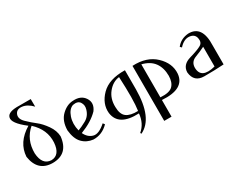

<svg xmlns="http://www.w3.org/2000/svg" viewBox="-97 -1318 2681 2116"><g transform="rotate(-30 1244.0 -260.0)"><path d="M56 -675C66.7 -716.3 120 -735.3 216 -732H359L360 -635C318.7 -678.3 276 -702.3 232 -707C188 -711.7 159.2 -697 145.5 -663C131.8 -629 143.2 -594.3 179.5 -559C215.8 -523.7 251.2 -492.8 285.5 -466.5C319.8 -440.2 353.5 -403.5 386.5 -356.5C419.5 -309.5 437 -261.3 439 -212C424.3 -71.3 351 -0.7 219 0C93.7 -0.7 20.7 -68.7 0 -204C6.7 -322 70 -417.3 190 -490C86.7 -569.3 42 -631 56 -675ZM342 -189C348.7 -296.3 308 -390.7 220 -472C137.3 -402 96.7 -308.3 98 -191C104.7 -89.7 145.7 -37.3 221 -34C294.3 -36 334.7 -87.7 342 -189Z M606 -415C650.7 -458.3 699 -481 751 -483C820.3 -488.3 870.5 -467 901.5 -419C932.5 -371 928.3 -320.7 889 -268C834.3 -211.3 757.7 -164 659 -126C681 -79.3 713.2 -50.2 755.5 -38.5C797.8 -26.8 850 -48.7 912 -104L929 -82C873.7 -25.3 809 2 735 0C681 -6 636.3 -27.3 601 -64C565.7 -100.7 544.3 -156.3 537 -231C538.3 -310.3 561.3 -371.7 606 -415ZM821 -416C803.7 -442.7 773.3 -451.7 730 -443C692.7 -430.3 664.8 -397.2 646.5 -343.5C628.2 -289.8 627 -231.7 643 -169C670.3 -178.3 705.2 -194.5 747.5 -217.5C789.8 -240.5 818 -277 832 -327C842 -359.7 838.3 -389.3 821 -416Z M1225 209C1351.7 149 1415.7 -2.3 1417 -245V-488C1282.3 -490.7 1181.8 -458.3 1115.5 -391C1049.2 -323.7 1020 -249.3 1028 -168C1044 -47.3 1139 9 1313 1C1306.3 82.3 1274.3 147 1217 195ZM1123 -188C1120.3 -260 1139.2 -320.8 1179.5 -370.5C1219.8 -420.2 1267.7 -448.3 1323 -455C1333 -256.3 1331.3 -113.7 1318 -27C1252.7 -25 1204 -36 1172 -60C1140 -84 1123.7 -126.7 1123 -188Z M1513 212V-488C1635.7 -494 1732.7 -463 1804 -395C1875.3 -327 1908 -250.3 1902 -165C1892 -41.7 1793.3 13.3 1606 0V212ZM1805 -193C1805 -261 1788.8 -317.3 1756.5 -362C1724.2 -406.7 1674 -437.3 1606 -454V-34C1681.3 -28.7 1733.2 -40.2 1761.5 -68.5C1789.8 -96.8 1804.3 -138.3 1805 -193Z M2069 -409C2105 -456.3 2155.7 -483 2221 -489C2341 -492.3 2397.7 -409 2391 -239V0C2310.3 5.3 2227.2 7.8 2141.5 7.5C2055.8 7.2 2008.7 -36.3 2000 -123C2001.3 -187 2038.5 -229.5 2111.5 -250.5C2184.5 -271.5 2235 -290.3 2263 -307C2291 -323.7 2301 -351.3 2293 -390C2285 -428.7 2259 -450 2215 -454C2171 -458 2128.3 -437 2087 -391ZM2293 -30V-281C2259 -263.7 2218 -245.8 2170 -227.5C2122 -209.2 2098 -175 2098 -125C2099.3 -29 2164.3 2.7 2293 -30Z"/></g></svg>

Font: Neocyr
Style: Regular
Weight: 400
Designer: Viktar Palstsiuk <vipals@gmail.com>
Version: 1.00